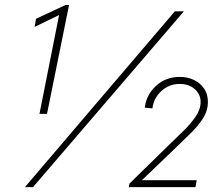

<svg xmlns="http://www.w3.org/2000/svg" viewBox="-20 -766 917 786"><path d="M141.6 -299.8 224.6 -718.3 233.4 -710 121.6 -655.8 127.4 -689 248 -745.6H262.7L172.4 -299.8ZM82 0 695.8 -719.7H732.9L115.2 0ZM507.8 0 509.8 -14.2 669.9 -170.9Q698.2 -198.7 728.8 -228Q759.3 -257.3 780.3 -287.8Q801.3 -318.4 801.3 -348.6Q801.3 -379.9 777.3 -401.1Q753.4 -422.4 715.8 -422.4Q672.4 -422.4 640.6 -393.3Q608.9 -364.3 604 -322.3L572.8 -325.2Q578.6 -377.4 618.4 -414.3Q658.2 -451.2 715.8 -451.2Q748.5 -451.2 774.4 -438.5Q800.3 -425.8 815.7 -403.1Q831.1 -380.4 831.1 -349.1Q831.1 -313 811 -281.5Q791 -250 759.5 -219.5Q728 -189 693.4 -155.3L562 -29.3L560.1 -28.3H634.8H785.2L780.3 0Z"/></svg>

Font: Reddit Sans ExtraLight
Style: Italic
Weight: 250
Italic angle: -11.25°
Designer: Stephen Hutchings
Version: Version 1.013